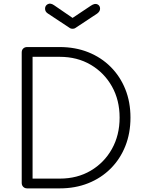

<svg xmlns="http://www.w3.org/2000/svg" viewBox="-20 -1041 801 1061"><path d="M130 0Q117 0 108.5 -8.5Q100 -17 100 -30V-751Q100 -765 108.5 -773Q117 -781 130 -781H310Q396 -781 467.5 -752.5Q539 -724 591.5 -671.5Q644 -619 672.5 -548Q701 -477 701 -391Q701 -305 672.5 -233.5Q644 -162 591.5 -109.5Q539 -57 467.5 -28.5Q396 0 310 0ZM160 -54H310Q407 -54 481.5 -98Q556 -142 598.5 -218Q641 -294 641 -391Q641 -488 598.5 -563.5Q556 -639 481.5 -683Q407 -727 310 -727H160ZM381 -882Q371 -882 366 -886L245 -966Q229 -976 229 -993Q229 -1010 244 -1018Q259 -1026 279 -1012L381 -942L483 -1010Q504 -1024 518.5 -1017Q533 -1010 533 -993Q533 -978 517 -966L396 -886Q391 -882 381 -882Z"/></svg>

Font: ComfortaaLight
Style: Regular
Weight: 300
Designer: Johan Aakerlund
Foundry: Johan Aakerlund
Version: Version 3.104; ttfautohint (v1.8.1.43-b0c9)